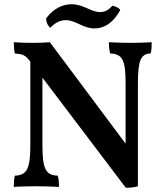

<svg xmlns="http://www.w3.org/2000/svg" viewBox="-20 -878 773 905"><path d="M217 -747C239 -770 262 -783 290 -783C338 -783 370 -744 426 -744C473 -744 515 -772 547 -831C538 -843 522 -849 510 -851C493 -832 475 -821 452 -821C409 -821 374 -858 317 -858C280 -858 235 -842 197 -791C198 -772 204 -759 217 -747ZM597 -676C568 -676 522 -677 493 -679C493 -664 494 -649 499 -626C558 -624 572 -594 572 -484V-201L215 -679C194 -677 162 -676 135 -676C108 -676 66 -677 45 -679C45 -663 46 -643 50 -626C86 -623 99 -618 116 -596L123 -587V-196C123 -82 107 -52 50 -50C46 -35 45 -18 45 3C69 1 122 0 153 0C183 0 228 1 258 3C258 -18 257 -35 252 -50C195 -52 180 -82 180 -196V-512L573 7C594 7 614 5 630 0V-484C630 -595 644 -624 690 -626C695 -644 695 -662 695 -679C669 -677 627 -676 597 -676Z"/></svg>

Font: Vollkorn Semibold
Style: Regular
Weight: 600
Designer: Friedrich Althausen
Foundry: Friedrich Althausen
Version: Version 4.015;PS 004.015;hotconv 1.0.88;makeotf.lib2.5.64775